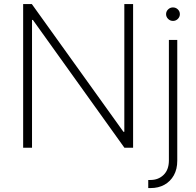

<svg xmlns="http://www.w3.org/2000/svg" viewBox="-20 -748 992 972"><path d="M653.8 -727.5V0H609.9L146.5 -647H142.1V0H97.2V-727.5H141.1L605 -80.6H609.4V-727.5ZM835 -545.9H877.4V65.9Q877.4 108.4 860.1 139.4Q842.8 170.4 812.5 187.3Q782.2 204.1 742.2 204.1H730.5V163.1H741.7Q781.7 163.1 808.1 137.5Q834.5 111.8 835 65.9ZM856 -642.1Q841.3 -642.1 831.1 -652.3Q820.8 -662.6 820.8 -676.3Q820.8 -690.4 831.1 -700.4Q841.3 -710.4 855.5 -710.4Q870.1 -710.4 880.4 -700.4Q890.6 -690.4 890.6 -676.3Q890.6 -662.6 880.4 -652.3Q870.1 -642.1 856 -642.1Z"/></svg>

Font: Inter Tight ExtraLight
Style: Regular
Weight: 250
Designer: Rasmus Andersson
Foundry: rsms
Version: Version 3.004